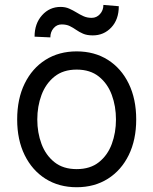

<svg xmlns="http://www.w3.org/2000/svg" viewBox="-20 -766 636 797"><path d="M298.3 11.2Q224.6 11.2 168.9 -23.9Q113.3 -59.1 82.3 -122.3Q51.3 -185.5 51.3 -270Q51.3 -355.5 82.3 -418.9Q113.3 -482.4 168.9 -517.6Q224.6 -552.7 298.3 -552.7Q372.1 -552.7 427.7 -517.6Q483.4 -482.4 514.4 -418.7Q545.4 -355 545.4 -270Q545.4 -185.5 514.4 -122.3Q483.4 -59.1 427.7 -23.9Q372.1 11.2 298.3 11.2ZM298.3 -64Q354.5 -64 390.6 -92.8Q426.8 -121.6 444.1 -168.5Q461.4 -215.3 461.4 -270Q461.4 -324.7 444.1 -371.8Q426.8 -418.9 390.6 -448Q354.5 -477.1 298.3 -477.1Q242.2 -477.1 206.1 -448Q169.9 -418.9 152.3 -371.8Q134.8 -324.7 134.8 -270Q134.8 -215.3 152.3 -168.5Q169.9 -121.6 206.1 -92.8Q242.2 -64 298.3 -64ZM189 -610.8 123.5 -613.8Q123.5 -668 154.5 -702.6Q185.5 -737.3 231.4 -737.3Q251.5 -737.3 267.3 -730.2Q283.2 -723.1 297.4 -714.4Q311.5 -705.6 326.7 -698.7Q341.8 -691.9 360.8 -691.9Q380.9 -691.9 395 -707.5Q409.2 -723.1 409.2 -745.6L473.1 -740.2Q473.1 -685.1 442.1 -652.1Q411.1 -619.1 365.2 -619.1Q340.8 -619.1 324.7 -626.2Q308.6 -633.3 296.1 -642.1Q283.7 -650.9 269.8 -657.7Q255.9 -664.6 235.8 -664.6Q215.8 -664.6 202.4 -648.9Q189 -633.3 189 -610.8Z"/></svg>

Font: Sahel VF Regular
Style: Regular
Weight: 400
Foundry: Saber Rastikerdar (saber.rastikerdar@gmail.com)
Version: Version 3.4.0